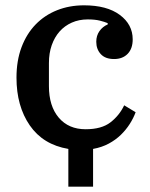

<svg xmlns="http://www.w3.org/2000/svg" viewBox="-20 -552 564 722"><path d="M237 8Q142 -8 92 -80.5Q42 -153 42 -260Q42 -324 61 -374.5Q80 -425 114 -460Q148 -495 194.5 -513.5Q241 -532 296 -532Q382 -532 430.5 -496Q479 -460 479 -404Q479 -369 460 -349.5Q441 -330 409 -330Q376 -330 359 -348.5Q342 -367 342 -395Q342 -418 354 -435Q366 -452 385 -460V-465Q373 -470 355 -474.5Q337 -479 310 -479Q277 -479 250 -467Q223 -455 204 -433.5Q185 -412 174.5 -382Q164 -352 164 -315V-228Q164 -153 201 -109.5Q238 -66 302 -66Q362 -66 395.5 -92Q429 -118 447 -156L490 -130Q482 -108 468 -86Q454 -64 434.5 -45Q415 -26 389 -12Q363 2 330 8V150H237Z"/></svg>

Font: IBM Plex Serif Medium
Style: Regular
Weight: 500
Designer: Mike Abbink, Paul van der Laan, Pieter van Rosmalen
Foundry: Bold Monday
Version: Version 2.5